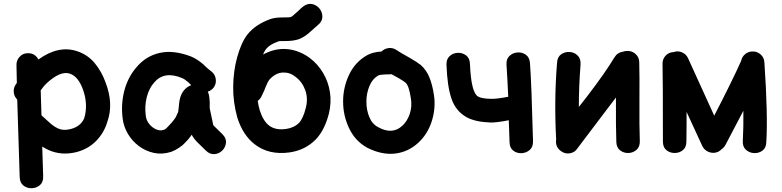

<svg xmlns="http://www.w3.org/2000/svg" viewBox="-20 -808 4128 1014"><path d="M84 127Q85 158 104.5 172.5Q124 187 148.5 186Q173 185 191 169.5Q209 154 208 123Q206 51 203 -34Q222 -22 238 -15Q304 14 381 -4Q445 -20 487.5 -63.5Q530 -107 547 -165Q581 -261 537 -374Q517 -430 480 -475Q443 -519 389 -537Q290 -571 183 -494Q164 -528 127 -527Q101 -527 83.5 -508Q66 -489 67 -463L69 -370L66 -366Q51 -347 52.5 -323Q54 -299 71 -282Q80 4 84 127ZM351 -126Q315 -117 288 -129Q273 -136 261 -144.5Q249 -153 230 -171L199 -199L195 -331Q212 -355 225 -367Q299 -436 349 -419Q394 -404 419 -333Q446 -255 425 -184Q406 -139 351 -126Z M884 -6Q906 -14 926 -28L944 -41Q952 -48 960 -57L974 -72L985 -86Q992 -95 993 -97L994 -94Q1003 -76 1025 -54L1067 -13Q1088 8 1112.5 6Q1137 4 1154 -13Q1171 -30 1173.5 -54Q1176 -78 1154 -100L1111 -142Q1108 -145 1106 -148Q1105 -151 1103 -163Q1095 -203 1088 -234Q1087 -239 1087.5 -253.5Q1088 -268 1087 -276Q1086 -305 1078 -323L1077 -324Q1096 -330 1108 -345Q1123 -365 1119.5 -390.5Q1116 -416 1096 -431Q1089 -436 1082 -442L1066 -456Q1058 -463 1054 -468Q1019 -498 988 -510Q896 -545 823 -528.5Q750 -512 700 -452Q655 -400 636 -327Q618 -255 628 -181Q633 -139 655.5 -101Q678 -63 713.5 -36.5Q749 -10 792.5 -0.5Q836 9 884 -6ZM844 -122Q826 -116 805.5 -124.5Q785 -133 769 -152Q753 -171 750 -196Q743 -247 755 -294.5Q767 -342 794 -372Q847 -435 941 -396Q954 -391 974 -374L990 -358Q986 -357 982 -355Q933 -331 926 -262Q925 -253 923.5 -237Q922 -221 921 -217Q909 -188 902 -180L889 -163Q883 -157 872 -144.5Q861 -132 859 -131Q856 -128 852 -125.5Q848 -123 844 -122Z M1509 -3Q1592 -15 1647 -71Q1694 -119 1717 -208Q1731 -266 1722.5 -321Q1714 -376 1686.5 -422.5Q1659 -469 1617 -501Q1562 -542 1498 -548.5Q1434 -555 1369 -520Q1376 -537 1385 -549Q1404 -573 1449 -589Q1455 -592 1482 -591Q1532 -591 1561 -602Q1591 -614 1622 -643L1642 -661L1658 -675Q1682 -694 1682.5 -718.5Q1683 -743 1668 -762Q1653 -781 1629 -786.5Q1605 -792 1580 -773Q1570 -765 1557 -752L1538 -735Q1524 -721 1515 -718Q1509 -716 1484 -716Q1434 -717 1407 -707Q1328 -678 1287 -626Q1254 -584 1232 -504Q1213 -434 1211.5 -353Q1210 -272 1233 -188Q1262 -95 1325 -46Q1400 12 1509 -3ZM1491 -127Q1435 -119 1401 -145Q1370 -169 1352 -225Q1345 -248 1341 -275Q1353 -284 1360 -297Q1367 -311 1376 -331Q1377 -334 1381.5 -345.5Q1386 -357 1388 -360Q1398 -384 1408 -393Q1439 -424 1475.5 -425Q1512 -426 1541 -402Q1576 -376 1592 -332Q1608 -288 1595 -238Q1581 -182 1559 -159Q1533 -133 1491 -127Z M1919 -28Q1996 11 2066 3Q2136 -5 2189 -54Q2238 -99 2260 -167Q2282 -235 2272 -305Q2263 -364 2247 -401Q2232 -438 2202 -465Q2183 -480 2143 -503Q2096 -529 2072 -545Q2053 -557 2031.5 -554Q2010 -551 1995 -536Q1948 -533 1918 -516Q1855 -480 1823.5 -413Q1792 -346 1792 -272Q1792 -197 1824 -130Q1856 -63 1919 -28ZM1978 -136Q1946 -152 1930.5 -189.5Q1915 -227 1915 -271Q1915 -315 1931 -353.5Q1947 -392 1979 -410Q1985 -413 2003 -414Q2008 -415 2018 -415H2029Q2040 -415 2048 -416L2084 -396Q2112 -380 2121 -372Q2140 -357 2150 -288Q2157 -245 2144 -206.5Q2131 -168 2105 -144Q2052 -95 1978 -136Z M2671 -59Q2671 -28 2690 -13Q2709 2 2734 1Q2759 0 2777.5 -16Q2796 -32 2795 -63Q2787 -368 2779 -474Q2777 -505 2757 -519Q2737 -533 2712.5 -531Q2688 -529 2670.5 -512.5Q2653 -496 2655 -466Q2660 -390 2664 -297Q2603 -285 2573 -286Q2524 -287 2505 -298Q2468 -319 2462 -470Q2461 -501 2441.5 -515.5Q2422 -530 2397.5 -529Q2373 -528 2355 -512Q2337 -496 2338 -466Q2342 -353 2364 -288Q2386 -222 2444 -189Q2490 -164 2569 -161Q2601 -160 2667 -173L2671 -59Z M2944 -9Q2965 6 2990.5 1.5Q3016 -3 3030 -25Q3041 -40 3182 -226L3233 -293Q3232 -133 3235 -58Q3236 -28 3255.5 -13.5Q3275 1 3299.5 0Q3324 -1 3342 -17Q3360 -33 3359 -64Q3356 -141 3357 -272Q3358 -415 3356 -479Q3356 -505 3337 -522.5Q3318 -540 3292 -539Q3281 -539 3270 -535Q3241 -531 3225 -505Q3177 -425 3083 -302L3037 -243Q3037 -350 3046 -467Q3048 -498 3030.5 -515Q3013 -532 2988.5 -533.5Q2964 -535 2944 -521.5Q2924 -508 2922 -477Q2906 -283 2917 -75V-69Q2912 -31 2944 -9Z M3772 -6Q3784 -12 3792 -21Q3805 -30 3812 -44L3906 -223Q3907 -136 3903 -65Q3901 -34 3919 -17.5Q3937 -1 3961.5 0.5Q3986 2 4006 -12Q4026 -26 4027 -57Q4036 -198 4017 -478Q4016 -504 3996.5 -521Q3977 -538 3951 -536Q3930 -535 3914 -521Q3898 -507 3894 -486Q3847 -381 3752 -197L3614 -500Q3604 -522 3582 -531.5Q3560 -541 3538 -533Q3512 -532 3495 -514Q3478 -495 3479 -469Q3481 -400 3481 -61Q3481 -30 3499.5 -15Q3518 0 3543 0Q3568 0 3586.5 -15Q3605 -30 3605 -61Q3605 -93 3606 -151Q3606 -208 3606 -217L3689 -37Q3700 -14 3724 -5Q3748 4 3772 -6Z"/></svg>

Font: Balsamiq Sans
Style: Bold
Weight: 700
Designer: Michael Angeles
Foundry: Balsamiq SRL
Version: Version 1.020; ttfautohint (v1.8.4.7-5d5b);gftools[0.9.26]